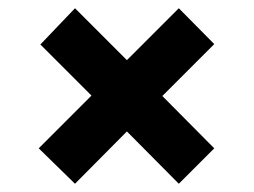

<svg xmlns="http://www.w3.org/2000/svg" viewBox="-20 -583 616 466"><path d="M162 -137 74 -223 202 -351 78 -475 162 -563 288 -437 414 -563 500 -476 374 -350 500 -223 414 -137 288 -264Z"/></svg>

Font: MuseoModerno SemiBold
Style: Regular
Weight: 600
Designer: Pablo Cosgaya, Héctor Gatti, Marcela Romero, and the Authors of The MuseoModerno Project.
Foundry: Omnibus-Type Team
Version: Version 1.001